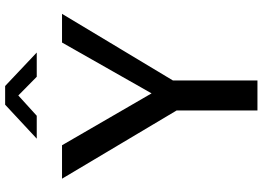

<svg xmlns="http://www.w3.org/2000/svg" viewBox="-154 -844 998 729"><g transform="rotate(-90 344.5 -479.0)"><path d="M657 -742H548L355 -402L158 -742H31L290 -307V0H404V-321ZM418 -838H510L383 -958H312L183 -838H270L347 -908Z"/></g></svg>

Font: Bisquit Text
Style: Regular
Weight: 400
Version: Version 1.004;Glyphs 3.2.3 (3260)